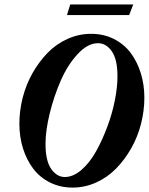

<svg xmlns="http://www.w3.org/2000/svg" viewBox="-20 -828 667 861"><path d="M280.3 -760.3 294.9 -808.1H577.6L559.1 -760.3ZM305.7 13.2Q249.5 13.2 203.9 -9.8Q158.2 -32.7 128.7 -72Q99.1 -111.3 83 -162.8Q66.9 -214.4 66.9 -272.9Q66.9 -332 82 -390.9Q97.2 -449.7 126.2 -500.7Q155.3 -551.8 193.8 -591.3Q232.4 -630.9 283 -653.6Q333.5 -676.3 388.7 -676.3Q444.8 -676.3 490.5 -653.3Q536.1 -630.4 565.7 -591.1Q595.2 -551.8 611.3 -500Q627.4 -448.2 627.4 -390.1Q627.4 -331.1 612.3 -272.2Q597.2 -213.4 568.1 -162.4Q539.1 -111.3 500.2 -71.8Q461.4 -32.2 410.9 -9.5Q360.4 13.2 305.7 13.2ZM270.5 -34.2Q308.1 -34.2 345 -65.9Q381.8 -97.7 410.2 -148.2Q438.5 -198.7 460.9 -258.8Q483.4 -318.8 495.1 -378.4Q506.8 -438 506.8 -485.4Q506.8 -561.5 481.4 -597.9Q456.1 -634.3 419.4 -634.3Q373.5 -634.3 328.6 -585.9Q283.7 -537.6 252.9 -467.5Q222.2 -397.5 203.1 -320.1Q184.1 -242.7 184.1 -183.1Q184.1 -106.9 209.5 -70.6Q234.9 -34.2 270.5 -34.2Z"/></svg>

Font: Elstob 8pt
Style: Bold Italic
Weight: 700
Italic angle: -20°
Designer: Peter S. Baker
Version: Version 1.015